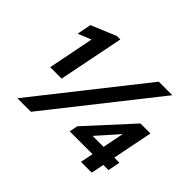

<svg xmlns="http://www.w3.org/2000/svg" viewBox="-152 -987 1237 1237"><g transform="rotate(45 466.5 -368.5)"><path d="M126.6 -291.1 196.8 -645.3 211.2 -614.2 99.2 -568.7 117.9 -665.8 288.3 -736.9H319.8L230.6 -291.1ZM118.4 0 687.2 -719.7H810.6L241.8 0ZM698 0 747.3 -244.8 761.6 -315.7H760.7L714.2 -262.9L634.7 -173.5V-171.3H877.1L861.2 -87.8H507.5L518.9 -145L794.1 -445.8H885.3L796.4 0Z"/></g></svg>

Font: Reddit Sans
Style: Italic
Weight: 400
Italic angle: -11.25°
Designer: Stephen Hutchings
Version: Version 1.013